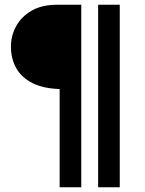

<svg xmlns="http://www.w3.org/2000/svg" viewBox="-20 -788 610 808"><path d="M231 0V-422L241 -413Q166 -414 118.5 -437.5Q71 -461 48.5 -501Q26 -541 26 -592Q26 -638 48 -678Q70 -718 113 -743Q156 -768 220 -768H322V0ZM393 0V-768H484V0Z"/></svg>

Font: Yaldevi Medium
Style: Regular
Weight: 500
Designer: Sol Matas, Rajitha Manaperi, Kosala Senevirathne
Foundry: Mooniak
Version: Version 1.100